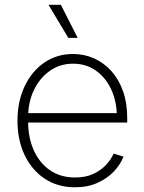

<svg xmlns="http://www.w3.org/2000/svg" viewBox="-20 -773 603 804"><path d="M293.9 11.2Q221.2 11.2 167 -24.9Q112.8 -61 83 -124Q53.2 -187 53.2 -267.6Q53.2 -348.1 83 -411.4Q112.8 -474.6 165.3 -510.7Q217.8 -546.9 285.6 -546.9Q333 -546.9 374.3 -528.3Q415.5 -509.8 446.8 -474.9Q478 -439.9 495.4 -390.6Q512.7 -341.3 512.7 -279.3V-259.8H80.1V-299.3H488.8L469.2 -284.7Q469.2 -347.7 446 -397.9Q422.9 -448.2 381.6 -477.3Q340.3 -506.3 285.6 -506.3Q231.4 -506.3 189 -476.6Q146.5 -446.8 122.1 -396Q97.7 -345.2 97.7 -281.7V-264.6Q97.7 -197.3 121.3 -144Q145 -90.8 189.2 -60.3Q233.4 -29.8 294.4 -29.8Q338.4 -29.8 370.6 -44.7Q402.8 -59.6 424.3 -82.8Q445.8 -106 455.6 -129.9L497.1 -117.2Q484.9 -85 457.5 -55.7Q430.2 -26.4 388.9 -7.6Q347.7 11.2 293.9 11.2ZM266.1 -614.3 183.1 -752.9H234.9L305.2 -614.3Z"/></svg>

Font: Inter 18pt ExtraLight
Style: Regular
Weight: 250
Designer: Rasmus Andersson
Foundry: rsms
Version: Version 4.001;git-66647c0bb